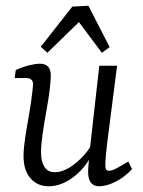

<svg xmlns="http://www.w3.org/2000/svg" viewBox="-20 -642 499 669"><path d="M150 7Q110 7 86 -21Q62 -49 62 -98Q62 -124 67.5 -160.5Q73 -197 79.5 -233Q86 -269 89 -293Q91 -309 93 -324.5Q95 -340 95 -349Q95 -360 88.5 -365Q82 -370 73 -370H31L35 -398Q59 -409 81.5 -414.5Q104 -420 119 -420Q157 -420 157 -379Q157 -371 156 -358Q155 -345 153 -328Q149 -296 141.5 -255Q134 -214 128.5 -175.5Q123 -137 123 -111Q123 -80 134.5 -61Q146 -42 171 -42Q196 -42 222.5 -58.5Q249 -75 272 -100.5Q295 -126 307 -153L311 -127Q286 -65 241 -29Q196 7 150 7ZM326 7Q307 7 297 -5Q287 -17 287 -45Q287 -56 289.5 -80.5Q292 -105 293 -121L326 -413H388L354 -148Q351 -125 349 -102Q347 -79 347 -65Q347 -47 359 -47Q370 -47 386 -55.5Q402 -64 427 -79L440 -53Q415 -25 383 -9Q351 7 326 7ZM122 -479 232 -619 288 -622 362 -478 335 -458 255 -565 145 -458Z"/></svg>

Font: Yrsa Light
Style: Italic
Weight: 300
Italic angle: -7.10001°
Designer: Anna Giedrys (Yrsa+Rasa design), David Brezina (Yrsa art-direction, Rasa art-direction, design)
Foundry: Rosetta Type Foundry
Version: Version 2.004